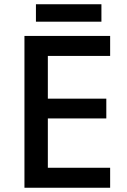

<svg xmlns="http://www.w3.org/2000/svg" viewBox="-20 -883 597 903"><path d="M498 0H95V-714H498V-620H205V-419H480V-326H205V-94H498ZM457 -863V-781H149V-863Z"/></svg>

Font: Noto Sans Javanese Medium
Style: Regular
Weight: 500
Version: Version 2.004